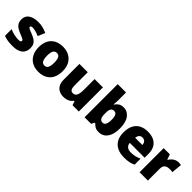

<svg xmlns="http://www.w3.org/2000/svg" viewBox="220 -1932 3114 3114"><g transform="rotate(45 1777.0 -375.0)"><path d="M477 -170Q477 -118 453.5 -77Q430 -36 378.5 -13Q327 10 243 10Q184 10 137.5 3.5Q91 -3 43 -21V-174Q96 -150 150 -139.5Q204 -129 235 -129Q267 -129 282 -136Q297 -143 297 -157Q297 -169 287 -178Q277 -187 251.5 -198Q226 -209 179 -228Q133 -247 102.5 -269.5Q72 -292 57 -323.5Q42 -355 42 -400Q42 -481 104.5 -522Q167 -563 270 -563Q325 -563 373 -551Q421 -539 473 -516L421 -393Q380 -412 338 -423Q296 -434 271 -434Q249 -434 236.5 -428Q224 -422 224 -411Q224 -401 232.5 -393Q241 -385 265 -375Q289 -365 335 -346Q383 -327 414.5 -304.5Q446 -282 461.5 -250.5Q477 -219 477 -170Z M1111 -278Q1111 -209 1092 -155Q1073 -101 1037 -64.5Q1001 -28 950 -9Q899 10 834 10Q774 10 723.5 -9Q673 -28 636.5 -64.5Q600 -101 579.5 -155Q559 -209 559 -278Q559 -370 592.5 -433.5Q626 -497 688 -530Q750 -563 837 -563Q917 -563 978.5 -530Q1040 -497 1075.5 -433.5Q1111 -370 1111 -278ZM753 -278Q753 -231 761 -198Q769 -165 787.5 -148.5Q806 -132 836 -132Q866 -132 883.5 -148.5Q901 -165 909 -198Q917 -231 917 -278Q917 -325 909 -357Q901 -389 883 -405Q865 -421 835 -421Q792 -421 772.5 -385Q753 -349 753 -278Z M1758 -553V0H1614L1590 -69H1579Q1562 -41 1535.5 -23.5Q1509 -6 1477.5 2Q1446 10 1412 10Q1358 10 1314 -11Q1270 -32 1244.5 -77Q1219 -122 1219 -193V-553H1410V-251Q1410 -197 1425.5 -169Q1441 -141 1476 -141Q1512 -141 1532 -160.5Q1552 -180 1559.5 -218Q1567 -256 1567 -311V-553Z M2081 -588Q2081 -559 2079 -532Q2077 -505 2074 -482H2081Q2102 -516 2137 -539.5Q2172 -563 2228 -563Q2314 -563 2369 -490Q2424 -417 2424 -278Q2424 -184 2398.5 -119.5Q2373 -55 2327.5 -22.5Q2282 10 2222 10Q2164 10 2133 -10.5Q2102 -31 2081 -54H2069L2039 0H1890V-760H2081ZM2158 -413Q2132 -413 2114.5 -400.5Q2097 -388 2089 -363Q2081 -338 2081 -298V-271Q2081 -207 2098.5 -175.5Q2116 -144 2160 -144Q2194 -144 2212 -178.5Q2230 -213 2230 -280Q2230 -346 2212.5 -379.5Q2195 -413 2158 -413Z M2782 -563Q2863 -563 2921.5 -535Q2980 -507 3011.5 -451Q3043 -395 3043 -310V-225H2702Q2704 -182 2734.5 -154Q2765 -126 2823 -126Q2875 -126 2918 -136Q2961 -146 3007 -168V-31Q2967 -10 2919.5 0Q2872 10 2800 10Q2716 10 2650.5 -19.5Q2585 -49 2547 -112Q2509 -175 2509 -273Q2509 -373 2543.5 -437Q2578 -501 2639.5 -532Q2701 -563 2782 -563ZM2789 -433Q2755 -433 2732.5 -412Q2710 -391 2706 -345H2870Q2870 -370 2860.5 -389.5Q2851 -409 2833 -421Q2815 -433 2789 -433Z M3485 -563Q3501 -563 3518 -561Q3535 -559 3543 -557L3526 -377Q3516 -379 3501.5 -381Q3487 -383 3461 -383Q3443 -383 3422.5 -379.5Q3402 -376 3383.5 -365Q3365 -354 3353.5 -332Q3342 -310 3342 -272V0H3151V-553H3293L3323 -465H3332Q3347 -492 3371 -514.5Q3395 -537 3424.5 -550Q3454 -563 3485 -563Z"/></g></svg>

Font: Noto Sans Armenian Black
Style: Regular
Weight: 900
Version: Version 2.007